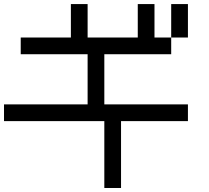

<svg xmlns="http://www.w3.org/2000/svg" viewBox="-20 -937 1040 957"><path d="M750 -916.7V-750H833.3V-666.7H500V-416.7H916.7V-333.3H583.3V0H500V-333.3H0V-416.7H416.7V-666.7H83.3V-750H333.3V-916.7H416.7V-750H666.7V-916.7ZM916.7 -916.7V-750H833.3V-916.7Z"/></svg>

Font: Galmuri11 Regular
Style: Regular
Weight: 400
Designer: Minseo Lee (Quiple)
Version: Version 2.356;hotconv 1.1.0;makeotfexe 2.6.0 DEVELOPMENT